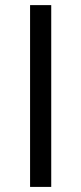

<svg xmlns="http://www.w3.org/2000/svg" viewBox="-20 -734 319 754"><path d="M98.1 0V-713.9H181.2V0Z"/></svg>

Font: f07869316
Style: Regular
Weight: 400
Foundry: Ascender Corporation
Version: Version 1.10